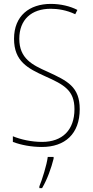

<svg xmlns="http://www.w3.org/2000/svg" viewBox="-20 -810 475 985"><path d="M389 -250C389 -365 326 -395 224 -442C145 -477 79 -510 79 -611C79 -710 142 -765 240 -765C275 -765 320 -759 366 -737L377 -759C341 -778 291 -790 241 -790C131 -790 52 -729 52 -611C52 -495 123 -459 211 -419C310 -375 362 -346 362 -250C362 -143 300 -82 196 -82C142 -82 87 -94 46 -111V-82C88 -66 141 -56 195 -56C313 -56 389 -123 389 -250ZM255 4V-5H225C220 36 196 112 182 146V155H196C223 109 243 52 255 4Z"/></svg>

Font: Noto Sans Malayalam UI Condensed Thin
Style: Regular
Weight: 100
Width: 3
Designer: Jelle Bosma - Monotype Design Team
Foundry: Monotype Imaging Inc.
Version: Version 2.104